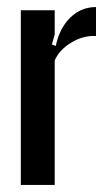

<svg xmlns="http://www.w3.org/2000/svg" viewBox="-20 -524 300 544"><path d="M135 -495V-426L127 -398L138 -394Q149 -445 179.5 -474.5Q210 -504 252 -504V-422Q217 -424 183 -404Q149 -384 135 -353V0H39V-495Z"/></svg>

Font: Moniqa Paragraph
Style: Bold
Weight: 700
Designer: Rajesh Rajput
Foundry: Rajesh Rajput
Version: Version 1.000